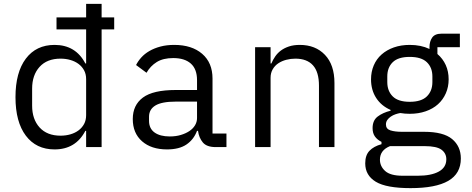

<svg xmlns="http://www.w3.org/2000/svg" viewBox="-20 -760 2440 992"><path d="M425 -84H421Q371 12 262 12Q167 12 113.5 -59Q60 -130 60 -258Q60 -386 113.5 -457Q167 -528 262 -528Q371 -528 421 -432H425V-608H272V-670H425V-740H505V-670H570V-608H505V0H425ZM293 -59Q320 -59 344 -66Q368 -73 386 -86.5Q404 -100 414.5 -119.5Q425 -139 425 -165V-351Q425 -377 414.5 -396.5Q404 -416 386 -429.5Q368 -443 344 -450Q320 -457 293 -457Q223 -457 184.5 -414.5Q146 -372 146 -302V-214Q146 -144 184.5 -101.5Q223 -59 293 -59Z M1095 0Q1048 0 1028 -24Q1008 -48 1003 -84H998Q981 -39 943.5 -13.5Q906 12 843 12Q762 12 714 -30Q666 -72 666 -145Q666 -217 718.5 -256Q771 -295 888 -295H998V-346Q998 -403 966 -431.5Q934 -460 875 -460Q823 -460 790 -439.5Q757 -419 737 -384L683 -424Q693 -444 710 -463Q727 -482 752 -496.5Q777 -511 809 -519.5Q841 -528 880 -528Q971 -528 1024.5 -482Q1078 -436 1078 -354V-70H1150V0ZM857 -55Q888 -55 913.5 -62.5Q939 -70 958 -82.5Q977 -95 987.5 -112.5Q998 -130 998 -150V-235H888Q816 -235 783 -215Q750 -195 750 -157V-136Q750 -96 778.5 -75.5Q807 -55 857 -55Z M1298 0V-516H1378V-432H1382Q1390 -451 1402 -468.5Q1414 -486 1431.5 -499Q1449 -512 1473 -520Q1497 -528 1529 -528Q1610 -528 1659 -476.5Q1708 -425 1708 -331V0H1628V-317Q1628 -388 1597 -422.5Q1566 -457 1506 -457Q1482 -457 1459 -451Q1436 -445 1418 -433Q1400 -421 1389 -402Q1378 -383 1378 -358V0Z M2361 59Q2361 137 2296 174.5Q2231 212 2101 212Q1976 212 1921.5 179Q1867 146 1867 84Q1867 42 1889 19Q1911 -4 1951 -15V-27Q1929 -38 1917 -55Q1905 -72 1905 -98Q1905 -138 1931.5 -158Q1958 -178 1998 -188V-192Q1950 -213 1923.5 -254Q1897 -295 1897 -350Q1897 -389 1911 -422Q1925 -455 1951.5 -478.5Q1978 -502 2015 -515Q2052 -528 2097 -528Q2155 -528 2199 -507V-516Q2199 -546 2213 -566Q2227 -586 2261 -586H2356V-516H2240V-481Q2268 -457 2283 -424Q2298 -391 2298 -350Q2298 -311 2283.5 -278Q2269 -245 2243 -221.5Q2217 -198 2179.5 -185Q2142 -172 2097 -172Q2084 -172 2072 -173Q2060 -174 2048 -176Q2036 -174 2023 -169.5Q2010 -165 1999 -157.5Q1988 -150 1981 -140Q1974 -130 1974 -117Q1974 -94 1997 -86.5Q2020 -79 2057 -79H2171Q2271 -79 2316 -41.5Q2361 -4 2361 59ZM2286 63Q2286 32 2261 13.5Q2236 -5 2174 -5H1995Q1943 16 1943 65Q1943 99 1970 123.5Q1997 148 2060 148H2138Q2208 148 2247 126.5Q2286 105 2286 63ZM2097 -234Q2157 -234 2185.5 -262Q2214 -290 2214 -336V-365Q2214 -411 2185.5 -438.5Q2157 -466 2097 -466Q2037 -466 2009 -438.5Q1981 -411 1981 -365V-336Q1981 -290 2009 -262Q2037 -234 2097 -234Z"/></svg>

Font: PlemolJP35 Console
Style: Regular
Weight: 400
Version: v2.0.3; ttfautohint (v1.8.4.7-5d5b-dirty) -l 6 -r 45 -G 200 